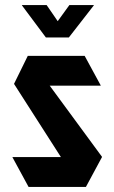

<svg xmlns="http://www.w3.org/2000/svg" viewBox="-20 -733 449 753"><path d="M103 -397 89 -514H312L375 -398V-397ZM240 -84 35 -404 89 -514 380 -118V-117ZM92 0 29 -116V-117H380L317 0ZM160 -586 66 -712V-713H163L240 -601ZM160 -586 252 -713H348V-712L250 -586Z"/></svg>

Font: Foldit SemiBold
Style: Regular
Weight: 600
Version: Version 1.003